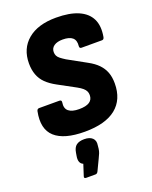

<svg xmlns="http://www.w3.org/2000/svg" viewBox="-168 -756 878 1110"><g transform="rotate(-20 270.5 -201.0)"><path d="M250 11Q123 11 67 -39.5Q11 -90 32 -194Q35 -208 47 -208H171Q186 -208 184 -194Q178 -157 199 -140Q220 -123 263 -123Q306 -123 327 -137Q348 -151 348 -179Q348 -192 343 -202.5Q338 -213 326.5 -223Q315 -233 295 -244L188 -302Q151 -322 127 -345.5Q103 -369 91.5 -400Q80 -431 80 -470Q80 -561 142.5 -613.5Q205 -666 317 -666Q400 -666 453 -643Q506 -620 527.5 -576Q549 -532 537 -466Q534 -452 523 -452H397Q384 -452 385 -466Q389 -501 370 -517.5Q351 -534 310 -534Q276 -534 256.5 -520.5Q237 -507 237 -483Q237 -470 242 -460Q247 -450 258.5 -441Q270 -432 289 -420L403 -357Q440 -337 462.5 -313.5Q485 -290 496 -261Q507 -232 507 -193Q507 -94 442 -41.5Q377 11 250 11ZM165 264Q150 264 155 250L177 182Q148 170 156 126L159 108Q164 76 181.5 63Q199 50 230 50Q263 50 280 66Q297 82 292 111L290 131Q288 145 283.5 156.5Q279 168 271 184L239 251Q233 264 222 264Z"/></g></svg>

Font: Sofia Sans Semi Condensed Black
Style: Italic
Weight: 900
Italic angle: -9°
Version: Version 4.100